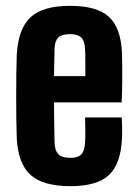

<svg xmlns="http://www.w3.org/2000/svg" viewBox="-20 -629 470 658"><path d="M221.5 9Q128 9 85.2 -29Q42.5 -67 37.5 -154.5Q36.5 -177.5 36 -215.8Q35.5 -254 35.5 -297.5Q35.5 -341 36 -380.2Q36.5 -419.5 37.5 -443.5Q43.5 -533 85.8 -571Q128 -609 220 -609Q311.5 -609 352.8 -571.8Q394 -534.5 398 -448.5Q398.5 -436.5 398.8 -408.2Q399 -380 398.8 -345Q398.5 -310 397 -278H165Q165 -243.5 165.8 -209.2Q166.5 -175 167 -141Q168 -112 180.5 -100Q193 -88 221.5 -88Q247.5 -88 258.8 -100Q270 -112 271.5 -141Q272.5 -155 272.5 -177.2Q272.5 -199.5 271.5 -226.5H397Q398 -217 398.5 -194.5Q399 -172 398 -154.5Q394 -67 353.2 -29Q312.5 9 221.5 9ZM165 -368H272.5Q272.5 -389.5 272.5 -409.2Q272.5 -429 272.2 -443.2Q272 -457.5 271.5 -463Q270 -489 258.2 -500.5Q246.5 -512 220 -512Q192 -512 180 -500.5Q168 -489 167 -463Q166.5 -438.5 166 -415Q165.5 -391.5 165 -368Z"/></svg>

Font: Big Shoulders Display Thin ExtraBold
Style: Regular
Weight: 800
Version: Version 2.002